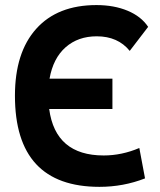

<svg xmlns="http://www.w3.org/2000/svg" viewBox="-20 -723 626 753"><path d="M370.1 9.8Q38.6 9.8 38.6 -347.7Q38.6 -517.1 122.1 -610.1Q205.6 -703.1 358.4 -703.1Q427.2 -703.1 480.5 -680.9Q533.7 -658.7 561 -617.7L488.8 -523.4Q442.4 -580.6 359.4 -580.6Q286.1 -580.6 237.3 -537.6Q188.5 -494.6 174.3 -414.6H420.9V-295.4H172.9Q197.3 -113.3 386.7 -113.3Q457.5 -113.3 526.4 -142.6L548.8 -23.4Q463.9 9.8 370.1 9.8Z"/></svg>

Font: Cascadia Mono
Style: Bold
Weight: 700
Monospace: yes
Designer: Aaron Bell
Foundry: Saja Typeworks
Version: Version 2404.023; ttfautohint (v1.8.4)